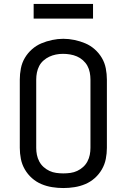

<svg xmlns="http://www.w3.org/2000/svg" viewBox="-20 -942 640 970"><path d="M300 8Q272 8 243.5 3.5Q215 -1 189 -12Q163 -23 141.5 -42Q120 -61 105.5 -86Q91 -111 85.5 -139Q80 -167 80 -195V-540Q80 -568 85.5 -596.5Q91 -625 105.5 -649.5Q120 -674 141.5 -693Q163 -712 189 -723Q215 -734 243.5 -740Q272 -746 300 -746Q328 -746 356.5 -740Q385 -734 411 -723Q437 -712 458.5 -693Q480 -674 494.5 -649.5Q509 -625 514.5 -596.5Q520 -568 520 -540V-195Q520 -167 514.5 -139Q509 -111 494.5 -86Q480 -61 458.5 -42Q437 -23 411 -12Q385 -1 356.5 3.5Q328 8 300 8ZM300 -66Q318 -66 336 -68.5Q354 -71 370 -78.5Q386 -86 399.5 -98Q413 -110 421.5 -126Q430 -142 433.5 -159.5Q437 -177 437 -195V-540Q437 -558 433.5 -576Q430 -594 421.5 -609.5Q413 -625 399 -637.5Q385 -650 368.5 -657Q352 -664 334 -667Q316 -670 298 -670Q280 -670 262.5 -666.5Q245 -663 229 -655.5Q213 -648 199.5 -636Q186 -624 178 -608.5Q170 -593 166.5 -575.5Q163 -558 163 -540V-195Q163 -177 166.5 -159.5Q170 -142 178.5 -126Q187 -110 200.5 -98Q214 -86 230 -78.5Q246 -71 264 -68.5Q282 -66 300 -66ZM150 -848V-922H450V-848Z"/></svg>

Font: Iosevka Curly Extended
Style: Regular
Weight: 400
Width: 7
Monospace: yes
Designer: Belleve Invis
Foundry: Belleve Invis
Version: Version 11.1.0; ttfautohint (v1.8.3)